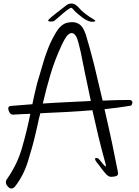

<svg xmlns="http://www.w3.org/2000/svg" viewBox="-20 -909 793 1097"><path d="M499 -332Q491.2 -366.2 484.4 -401.4Q477.5 -436.5 469.7 -471.7Q466.8 -484.4 463.9 -498Q461.9 -510.7 459 -524.4Q457 -533.2 455.1 -542Q453.1 -551.8 451.2 -561.5Q442.4 -611.3 428.7 -663.1Q416 -714.8 393.6 -719.7Q381.8 -722.7 366.2 -708Q351.6 -692.4 332 -650.4Q293 -566.4 268.6 -484.4Q244.1 -402.3 224.6 -317.4Q293 -322.3 361.3 -325.2Q430.7 -329.1 499 -332ZM65.4 157.2Q55.7 168 44.9 168Q34.2 168 24.4 156.2Q13.7 144.5 13.7 132.8Q12.7 122.1 22.5 110.4Q80.1 27.3 106.4 -66.4Q133.8 -161.1 153.3 -258.8Q128.9 -257.8 104.5 -256.8Q79.1 -255.9 54.7 -253.9Q38.1 -252.9 29.3 -277.3Q21.5 -301.8 42 -303.7Q71.3 -306.6 102.5 -308.6Q132.8 -311.5 165 -313.5Q172.9 -353.5 182.6 -393.6Q191.4 -433.6 204.1 -473.6Q206.1 -479.5 208 -486.3Q210 -492.2 211.9 -500Q218.8 -523.4 227.5 -552.7Q236.3 -583 248 -614.3Q268.6 -671.9 298.8 -721.7Q328.1 -771.5 365.2 -779.3Q403.3 -788.1 428.7 -773.4Q455.1 -758.8 470.7 -710Q492.2 -639.6 517.6 -540Q542 -440.4 566.4 -334Q605.5 -335.9 642.6 -336.9Q680.7 -337.9 716.8 -337.9Q736.3 -337.9 736.3 -324.2Q736.3 -323.2 736.3 -322.3Q734.4 -306.6 724.6 -304.7Q687.5 -298.8 651.4 -293.9Q614.3 -289.1 577.1 -285.2Q601.6 -179.7 622.1 -83Q641.6 13.7 654.3 77.1Q658.2 95.7 633.8 99.6Q609.4 103.5 600.6 97.7Q588.9 90.8 574.2 72.3Q559.6 54.7 546.9 36.1Q543 32.2 540 27.3Q536.1 23.4 533.2 19.5Q516.6 -2.9 527.3 -5.9Q539.1 -7.8 546.9 2Q582 45.9 584 42Q586.9 38.1 582 22.5Q582 21.5 582 20.5Q582 19.5 581.1 19.5Q559.6 -57.6 542 -130.9Q524.4 -205.1 507.8 -279.3Q437.5 -273.4 367.2 -269.5Q295.9 -265.6 225.6 -262.7Q221.7 -262.7 217.8 -261.7Q213.9 -261.7 210 -261.7Q208 -254.9 207 -248Q205.1 -241.2 203.1 -234.4Q199.2 -213.9 194.3 -193.4Q189.5 -172.9 184.6 -151.4Q167 -74.2 140.6 9.8Q115.2 93.8 65.4 157.2ZM518.6 -795.9Q532.2 -787.1 515.6 -785.2Q499 -782.2 478.5 -792Q468.8 -795.9 452.1 -807.6Q436.5 -819.3 422.9 -831.1Q407.2 -843.8 399.4 -854.5Q390.6 -865.2 386.7 -864.3Q377.9 -864.3 341.8 -834Q304.7 -802.7 293 -792Q283.2 -784.2 266.6 -786.1Q249 -787.1 258.8 -797.9Q268.6 -808.6 302.7 -835Q336.9 -862.3 360.4 -879.9Q371.1 -887.7 385.7 -888.7Q387.7 -888.7 389.6 -888.7Q401.4 -888.7 414.1 -879.9Q427.7 -869.1 436.5 -858.4Q445.3 -847.7 457 -838.9Q473.6 -825.2 489.3 -814.5Q504.9 -803.7 518.6 -795.9Z"/></svg>

Font: Mrs Husband
Style: Regular
Weight: 400
Version: Version 1.0